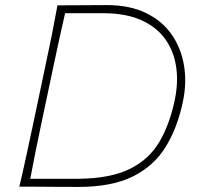

<svg xmlns="http://www.w3.org/2000/svg" viewBox="-20 -734 779 755"><path d="M56 0Q70.5 -61 82.5 -117Q94.5 -173 108.5 -238L158 -472.5Q172.5 -539.5 184 -597.2Q195.5 -655 206 -713Q267 -713 310.2 -713.5Q353.5 -714 400 -714Q489.5 -714 553.2 -683.2Q617 -652.5 654.5 -599Q692 -545.5 703.5 -477Q715 -408.5 699 -333Q677.5 -231 631.2 -156Q585 -81 502.2 -40Q419.5 1 289 1Q245 1 208.2 0.8Q171.5 0.5 135.2 0.2Q99 0 56 0ZM99 -31H290Q415 -32.5 490.5 -69.8Q566 -107 606.5 -175.8Q647 -244.5 667 -340Q681.5 -408 673 -469Q664.5 -530 631.5 -577.8Q598.5 -625.5 539 -653.2Q479.5 -681 392 -682H236Q224.5 -632 213.5 -582Q202.5 -532 190.5 -475L140.5 -238Q128.5 -181 118.5 -131.5Q108.5 -82 99 -31Z"/></svg>

Font: Commissioner Flair Thin
Style: Italic
Weight: 100
Italic angle: -12°
Designer: Kostas Bartsokas
Foundry: Kostas Bartsokas
Version: Version 1.000; ttfautohint (v1.8.3)